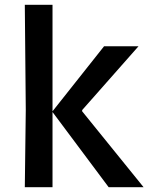

<svg xmlns="http://www.w3.org/2000/svg" viewBox="-20 -777 616 797"><path d="M83 0 87 -321 83 -757H198V-315L412 -585H555L321 -320V-315L576 0H431L198 -312V0Z"/></svg>

Font: Ruda
Style: Bold
Weight: 700
Designer: Mariela Monsalve and Angelina Sanchez
Foundry: Mariela Monsalve and Angelina Sanchez
Version: Version 2.000